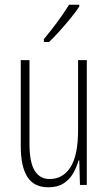

<svg xmlns="http://www.w3.org/2000/svg" viewBox="-20 -784 458 814"><path d="M348 -529V0H319L316 -104H313Q305 -75 290 -49Q275 -23 249.5 -6.5Q224 10 185 10Q124 10 96 -34Q68 -78 68 -165V-529H105V-174Q105 -96 127 -60.5Q149 -25 190 -25Q247 -25 279 -75.5Q311 -126 311 -233V-529ZM316 -756Q300 -732 277.5 -704.5Q255 -677 231 -650.5Q207 -624 188 -606H166V-618Q199 -658 224 -692Q249 -726 273 -764H316Z"/></svg>

Font: Noto Sans Gujarati UI ExtraCondensed ExtraLight
Style: Regular
Weight: 200
Width: 2
Designer: Jelle Bosma - Monotype Design Team, Universal Thirst
Foundry: Monotype Imaging Inc.
Version: Version 2.106; ttfautohint (v1.8.4.7-5d5b)